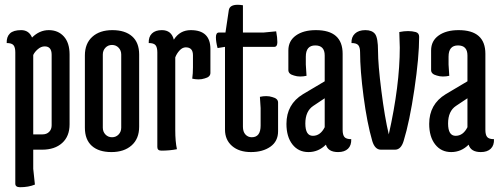

<svg xmlns="http://www.w3.org/2000/svg" viewBox="-20 -626 2090 803"><path d="M119 -64H158Q175 -64 185.5 -74.5Q196 -85 196 -102V-397Q196 -432 167 -432Q152 -432 138.5 -420.5Q125 -409 119 -396ZM119 0V80L126 146Q99 157 64 157Q44 157 44 142V-407Q44 -428 36.5 -437Q29 -446 8 -446Q7 -472 21.5 -486Q36 -500 68.5 -500Q101 -500 114 -469Q145 -500 184 -500Q223 -500 247 -473.5Q271 -447 271 -398V-106Q271 -56 240 -28Q209 0 156 0Z M335 -92V-394Q335 -444 366 -472Q397 -500 450 -500Q503 -500 532.5 -474Q562 -448 562 -398V-96Q562 -46 530.5 -18Q499 10 446 10Q393 10 364 -16Q335 -42 335 -92ZM410 -398V-92Q410 -75 421 -63.5Q432 -52 448.5 -52Q465 -52 476 -63.5Q487 -75 487 -92V-398Q487 -415 476 -426.5Q465 -438 448.5 -438Q432 -438 421 -426.5Q410 -415 410 -398Z M713 -82Q713 -34 720 -2Q690 4 655 4Q638 4 638 -11V-407Q638 -428 630.5 -437Q623 -446 602 -446Q601 -472 615.5 -486Q630 -500 657 -500Q697 -500 707 -460Q732 -500 778 -500Q860 -500 860 -421V-321Q860 -304 836 -298Q824 -294 810.5 -294Q797 -294 784 -297Q787 -319 787 -344V-395Q787 -428 757 -428Q743 -428 731 -415Q719 -402 713 -386Z M921 -84V-430L890 -425Q883 -451 883 -470.5Q883 -490 896 -490H923L937 -584Q941 -606 974 -606Q984 -606 996 -604V-490H1083L1135 -495Q1140 -469 1140 -449.5Q1140 -430 1127 -430H996V-96Q996 -75 1006.5 -63.5Q1017 -52 1033 -52Q1070 -52 1070 -101V-174L1067 -221Q1080 -224 1093.5 -224Q1107 -224 1119 -220Q1143 -214 1143 -197V-77Q1143 -35 1111 -12.5Q1079 10 1029.5 10Q980 10 950.5 -15.5Q921 -41 921 -84Z M1290 -183Q1257 -161 1257 -109.5Q1257 -58 1288.5 -58Q1320 -58 1338 -94V-215ZM1301 -500Q1413 -500 1413 -401V-83Q1413 -62 1420.5 -53Q1428 -44 1449 -44Q1450 -18 1435.5 -4Q1421 10 1394 10Q1352 10 1343 -21Q1312 10 1270 10Q1228 10 1203 -22Q1178 -54 1178 -108Q1178 -190 1247 -232L1338 -286V-394Q1338 -436 1298.5 -436Q1259 -436 1259 -389V-356L1262 -309Q1249 -306 1235.5 -306Q1222 -306 1210 -310Q1186 -316 1186 -333V-415Q1186 -455 1217.5 -477.5Q1249 -500 1301 -500Z M1606 -64Q1652 -269 1652 -427L1650 -492Q1669 -496 1686.5 -496Q1704 -496 1718.5 -492Q1733 -488 1733 -472Q1733 -387 1713 -252Q1693 -117 1668 -36Q1657 0 1632 0H1573Q1548 0 1537 -36Q1515 -112 1500.5 -222.5Q1486 -333 1486 -407Q1486 -428 1478.5 -437Q1471 -446 1450 -446Q1449 -471 1464.5 -485.5Q1480 -500 1508 -500Q1536 -500 1548.5 -484Q1561 -468 1561 -412.5Q1561 -357 1575 -246Q1589 -135 1606 -64Z M1887 -183Q1854 -161 1854 -109.5Q1854 -58 1885.5 -58Q1917 -58 1935 -94V-215ZM1898 -500Q2010 -500 2010 -401V-83Q2010 -62 2017.5 -53Q2025 -44 2046 -44Q2047 -18 2032.5 -4Q2018 10 1991 10Q1949 10 1940 -21Q1909 10 1867 10Q1825 10 1800 -22Q1775 -54 1775 -108Q1775 -190 1844 -232L1935 -286V-394Q1935 -436 1895.5 -436Q1856 -436 1856 -389V-356L1859 -309Q1846 -306 1832.5 -306Q1819 -306 1807 -310Q1783 -316 1783 -333V-415Q1783 -455 1814.5 -477.5Q1846 -500 1898 -500Z"/></svg>

Font: Medula One
Style: Regular
Weight: 400
Designer: Luciano Vergara
Foundry: Luciano Vergara
Version: Version 1.002